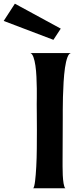

<svg xmlns="http://www.w3.org/2000/svg" viewBox="-131 -1002 430 1022"><path d="M64.5 -448.2Q64.5 -457 64.9 -479.5Q65.4 -502 64.9 -531.2Q64.5 -560.5 63 -592.8Q61.5 -625 57.6 -652.3Q53.7 -679.7 46.9 -698.2Q40 -716.8 30.3 -719.7H249Q236.3 -719.7 228 -697.3Q219.7 -674.8 214.8 -640.6Q210 -606.4 207.5 -564.9Q205.1 -523.4 204.1 -485.4Q203.1 -447.3 203.1 -417.5Q203.1 -387.7 203.1 -377Q203.1 -319.3 202.6 -262.2Q202.1 -205.1 202.1 -146.5Q202.1 -138.7 202.1 -116.2Q202.1 -93.8 203.1 -69.8Q204.1 -45.9 207.5 -25.4Q210.9 -4.9 216.8 0H45.9Q51.8 -5.9 55.7 -37.6Q59.6 -69.3 62 -114.3Q64.5 -159.2 64.9 -211.9Q65.4 -264.6 65.4 -312.5Q65.4 -360.4 64.9 -397Q64.5 -433.6 64.5 -448.2ZM192.4 -849.6 153.3 -790 -111.3 -890.6 -51.8 -982.4Z"/></svg>

Font: Cherry Cream Soda
Style: Regular
Weight: 400
Designer: Font Diner, Inc
Foundry: Font Diner, Inc
Version: Version 1.000